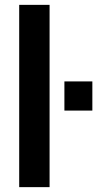

<svg xmlns="http://www.w3.org/2000/svg" viewBox="-20 -770 459 790"><path d="M59 0V-750H184V0ZM245 -315V-435H360V-315Z"/></svg>

Font: Mohave Bold
Style: Regular
Weight: 700
Designer: Gumpita Rahayu
Foundry: Tokotype
Version: Version 2.002;PS 002.002;hotconv 1.0.88;makeotf.lib2.5.64775